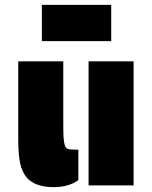

<svg xmlns="http://www.w3.org/2000/svg" viewBox="-20 -762 626 789"><path d="M79 -48Q65 -72 60 -106.5Q55 -141 55 -191V-510H240V-269Q240 -216 241 -199Q243 -174 247 -163Q251 -152 260 -149.5Q269 -147 292 -147H302V-22Q263 7 200 7Q110 7 79 -48ZM344 -510H529V0H344ZM152 -742H437V-593H152Z"/></svg>

Font: Saira Stencil One
Style: Regular
Weight: 400
Designer: Hector Gatti with collaboration of the Omnibus-Type team
Foundry: Omnibus-Type
Version: Version 1.004